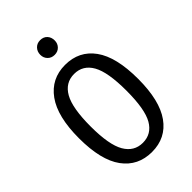

<svg xmlns="http://www.w3.org/2000/svg" viewBox="-268 -1001 1110 1110"><g transform="rotate(-45 287.5 -445.5)"><path d="M530 -344Q530 -167 466 -77.5Q402 12 288 12Q174 12 109.5 -76Q45 -164 45 -343Q45 -520 110 -610Q175 -700 288 -700Q402 -700 466 -611.5Q530 -523 530 -344ZM141 -343Q141 -193 179 -128Q217 -63 288 -63Q360 -63 397 -127.5Q434 -192 434 -344Q434 -495 397 -560.5Q360 -626 288 -626Q216 -626 178.5 -560Q141 -494 141 -343ZM346 -842Q346 -817 329.5 -800Q313 -783 287 -783Q261 -783 244.5 -800Q228 -817 228 -842Q228 -868 244.5 -885.5Q261 -903 287 -903Q314 -903 330 -886Q346 -869 346 -842Z"/></g></svg>

Font: Fira Sans Compressed
Style: Regular
Weight: 400
Width: 1
Designer: bBox Type GmbH & Carrois Corporate GbR & Edenspiekermann AG
Foundry: bBox Type GmbH & Carrois Corporate GbR & Edenspiekermann AG
Version: Version 4.301